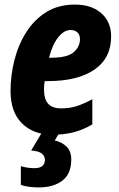

<svg xmlns="http://www.w3.org/2000/svg" viewBox="-20 -578 518 838"><path d="M211 10Q125 10 75.5 -40Q26 -90 26 -180Q26 -249 43 -316Q60 -383 95 -438Q130 -493 182.5 -525.5Q235 -558 307 -558Q379 -558 422 -520.5Q465 -483 465 -419Q465 -324 392 -274Q319 -224 189 -224H175Q172 -206 172 -189Q172 -145 190.5 -125Q209 -105 246 -105Q282 -105 312 -114Q342 -123 383 -145V-35Q342 -11 300.5 -0.5Q259 10 211 10ZM202 -326Q274 -326 301.5 -350Q329 -374 329 -407Q329 -426 318 -436.5Q307 -447 288 -447Q259 -447 233.5 -414.5Q208 -382 194 -326ZM150 240Q128 240 108 237.5Q88 235 71 229V147Q83 151 99 153.5Q115 156 130 156Q176 156 176 119Q176 103 162 92Q148 81 116 79L163 0H240L219 35Q250 42 270.5 62Q291 82 291 118Q291 181 252 210.5Q213 240 150 240Z"/></svg>

Font: Noto Sans Condensed ExtraBold
Style: Italic
Weight: 800
Width: 3
Italic angle: -12°
Designer: Monotype Design Team
Foundry: Monotype Imaging Inc.
Version: Version 2.013; ttfautohint (v1.8.4.7-5d5b)